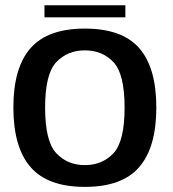

<svg xmlns="http://www.w3.org/2000/svg" viewBox="-20 -708 661 732"><path d="M303.5 4.5Q445.5 4.5 510.8 -71Q576 -146.5 576 -298Q576 -450 510.8 -524.5Q445.5 -599 303.5 -599Q162 -599 96.5 -524.5Q31 -450 31 -298Q31 -146.5 96.5 -71Q162 4.5 303.5 4.5ZM303.5 -78.5Q237.5 -78.5 194.8 -123.8Q152 -169 152 -297.5Q152 -426.5 194.8 -471.2Q237.5 -516 303.5 -516Q370 -516 412.5 -471.2Q455 -426.5 455 -297.5Q455 -169 412.5 -123.8Q370 -78.5 303.5 -78.5ZM149.5 -642H458V-688H149.5Z"/></svg>

Font: Anybody Thin Medium
Style: Regular
Weight: 500
Version: Version 1.113;gftools[0.9.25]